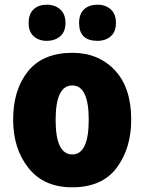

<svg xmlns="http://www.w3.org/2000/svg" viewBox="-20 -788 618 818"><path d="M395 -614Q430 -614 452 -633.5Q474 -653 474 -690Q474 -728 452 -748Q430 -768 395 -768Q360 -768 338.5 -748.5Q317 -729 317 -690Q317 -614 395 -614ZM179 -614Q214 -614 236.5 -633.5Q259 -653 259 -690Q259 -728 236.5 -748Q214 -768 179 -768Q145 -768 123.5 -748.5Q102 -729 102 -690Q102 -653 123.5 -633.5Q145 -614 179 -614ZM289 -563Q163 -563 99.5 -484.5Q36 -406 36 -278Q36 -154 101.5 -72Q167 10 287 10Q415 10 477 -73Q539 -156 539 -278Q539 -415 469 -489Q399 -563 289 -563ZM288 -424Q358 -424 358 -278Q358 -130 288 -130Q217 -130 217 -277Q217 -424 288 -424Z"/></svg>

Font: Noto Sans UI SemiCondensed Black
Style: Regular
Weight: 900
Width: 4
Designer: Monotype Design Team
Foundry: Monotype Imaging Inc.
Version: 1.001